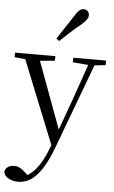

<svg xmlns="http://www.w3.org/2000/svg" viewBox="-78 -862 698 1177"><g transform="rotate(5 271.0 -273.5)"><path d="M80 271Q47 271 20 256.5Q-7 242 -10 217Q-6 196 10.5 186Q27 176 48 176Q68 176 85.5 186Q103 196 120 213L149 241L117 257L97 240Q147 226 185.5 179Q224 132 252 58L281 -15L285 -28L374 -274L458 -516H497L287 47Q257 126 224.5 175.5Q192 225 156.5 248Q121 271 80 271ZM272 51 44 -516H135L304 -59L310 -46ZM-8 -488V-516H240V-488L133 -478H91ZM350 -488V-516H552V-488L470 -479H455ZM237 -624Q261 -661 285.5 -697.5Q310 -734 335 -773Q350 -798 362.5 -808Q375 -818 390 -818Q402 -818 412.5 -809Q423 -800 423 -784Q423 -771 413.5 -757Q404 -743 381 -723Q347 -696 316.5 -667.5Q286 -639 255 -610Z"/></g></svg>

Font: Noto Serif JP
Style: Regular
Weight: 400
Designer: Ryoko NISHIZUKA  (kana & ideographs); Frank Grießhammer (Latin, Greek & Cyrillic); Wenlong ZHANG  (bopomofo); Sandoll Co
Foundry: Adobe
Version: Version 2.003-H1;hotconv 1.1.1;makeotfexe 2.6.0